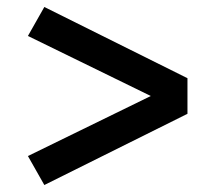

<svg xmlns="http://www.w3.org/2000/svg" viewBox="-20 -615 640 550"><path d="M107 -85 60 -168 412 -340 60 -512 107 -595 517 -391V-289Z"/></svg>

Font: Iosevka Curly SmBdEx
Style: Regular
Weight: 600
Width: 7
Monospace: yes
Designer: Belleve Invis
Foundry: Belleve Invis
Version: Version 11.1.0; ttfautohint (v1.8.3)